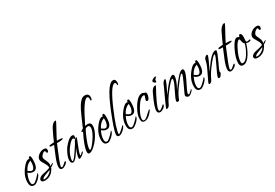

<svg xmlns="http://www.w3.org/2000/svg" viewBox="37 -1455 3315 2312"><g transform="rotate(-30 1694.5 -299.0)"><path d="M79 10Q25 10 25 -59V-64Q25 -159 107 -253Q146 -298 174 -298Q182 -298 186 -294Q185 -321 206 -321Q220 -321 220 -267Q220 -135 153 -135Q113 -135 84 -164Q53 -101 53 -50Q53 -9 80 -9Q92 -9 109.5 -22.5Q127 -36 144 -53.5Q161 -71 172.5 -84.5Q184 -98 184 -98Q188 -98 188 -92Q188 -80 177 -63.5Q166 -47 149.5 -31Q133 -15 116 -3.5Q99 8 87 10ZM145 -156Q165 -156 177 -188Q187 -212 187 -238V-254Q187 -265 186.5 -269.5Q186 -274 186 -271Q126 -249 94 -181Q128 -156 145 -156Z M223 26Q175 26 175 -4Q175 -24 201 -41Q219 -52 246 -57Q265 -61 280 -64Q295 -67 306 -71L339 -82Q340 -85 340.5 -88Q341 -91 341 -94Q341 -117 314 -160Q286 -203 286 -223Q286 -247 302 -267Q318 -287 342.5 -299.5Q367 -312 391 -312Q431 -312 431 -285Q431 -251 411 -251Q403 -251 401 -268Q400 -284 391 -284Q380 -284 366 -273.5Q352 -263 342.5 -248.5Q333 -234 333 -222Q333 -211 351 -175Q368 -138 368 -120Q368 -118 367.5 -114.5Q367 -111 366 -106Q365 -102 364.5 -98Q364 -94 364 -92Q367 -95 375.5 -100Q384 -105 393 -109.5Q402 -114 405 -114Q407 -114 407 -113Q407 -108 398.5 -100Q390 -92 379.5 -85Q369 -78 361 -75V-73Q359 -64 350 -50Q341 -36 330 -23Q319 -10 309 -3Q271 26 223 26ZM222 8Q242 8 264 -1Q286 -10 304.5 -25.5Q323 -41 331 -58Q311 -51 294 -44.5Q277 -38 263 -33Q212 -14 212 3Q212 8 222 8Z M474 6Q440 6 440 -34Q440 -55 448.5 -87.5Q457 -120 475 -163L529 -293Q525 -293 520 -293.5Q515 -294 507 -294L485 -295Q474 -295 474 -308Q474 -314 491 -316L513 -318Q523 -319 530.5 -320Q538 -321 543 -321Q554 -348 572.5 -388Q591 -428 617 -480Q653 -538 685 -538Q693 -538 693 -531Q693 -524 644 -436Q618 -388 602.5 -359Q587 -330 583 -319Q658 -319 658 -308Q658 -293 569 -293Q468 -53 468 -28Q468 -12 480 -12Q490 -12 516 -35Q539 -57 544 -57Q550 -57 550 -48Q550 -38 536 -25Q522 -12 504 -3Q486 6 474 6Z M713 7Q704 7 704 -6Q704 -40 741 -133Q719 -93 690 -52Q648 6 625 6Q593 6 593 -39Q593 -86 635 -162Q654 -197 693 -236Q739 -282 770 -282Q795 -282 795 -262Q795 -254 790.5 -241Q786 -228 780 -228Q779 -228 774 -237Q769 -245 763 -245Q742 -245 706 -204Q655 -146 635 -89Q620 -49 620 -25Q620 -11 627 -11Q643 -11 701 -98Q729 -139 746 -166.5Q763 -194 768 -207Q771 -215 784.5 -227.5Q798 -240 805 -240Q809 -240 809 -234Q809 -228 803 -213Q739 -57 739 -32Q739 -23 743 -23Q746 -23 762 -39Q778 -55 782 -55Q786 -55 786 -49Q786 -41 771.5 -27.5Q757 -14 739.5 -3.5Q722 7 713 7Z M848 9Q843 9 838 6H837Q827 0 827 -20Q827 -89 911 -257Q891 -259 891 -261Q891 -264 899 -271Q907 -278 916.5 -284.5Q926 -291 929 -291Q929 -296 989 -431Q1006 -471 1021 -500Q1036 -529 1048 -548Q1096 -624 1143 -624Q1199 -624 1199 -571Q1199 -532 1180 -532Q1176 -532 1176 -565Q1176 -589 1156 -589Q1106 -589 972 -313Q968 -306 968 -301Q983 -308 1000 -308Q1049 -308 1049 -258Q1049 -218 1022 -164Q985 -89 925 -34Q879 9 848 9ZM876 -24Q896 -24 951 -102Q1017 -195 1017 -252Q1017 -282 991 -282Q970 -282 957 -272Q944 -250 930.5 -221.5Q917 -193 903 -156Q870 -72 870 -38Q870 -24 876 -24Z M1101 10Q1047 10 1047 -59V-64Q1047 -159 1129 -253Q1168 -298 1196 -298Q1204 -298 1208 -294Q1207 -321 1228 -321Q1242 -321 1242 -267Q1242 -135 1175 -135Q1135 -135 1106 -164Q1075 -101 1075 -50Q1075 -9 1102 -9Q1114 -9 1131.5 -22.5Q1149 -36 1166 -53.5Q1183 -71 1194.5 -84.5Q1206 -98 1206 -98Q1210 -98 1210 -92Q1210 -80 1199 -63.5Q1188 -47 1171.5 -31Q1155 -15 1138 -3.5Q1121 8 1109 10ZM1167 -156Q1187 -156 1199 -188Q1209 -212 1209 -238V-254Q1209 -265 1208.5 -269.5Q1208 -274 1208 -271Q1148 -249 1116 -181Q1150 -156 1167 -156Z M1266 6Q1235 6 1235 -24Q1235 -63 1285 -198Q1325 -304 1359.5 -382.5Q1394 -461 1425 -513Q1484 -612 1530 -612Q1542 -612 1549 -608Q1565 -601 1565 -558Q1565 -532 1552 -532Q1549 -532 1547 -552Q1544 -572 1531 -572Q1474 -572 1361 -305Q1268 -85 1268 -21Q1268 -13 1271 -13Q1282 -13 1323 -51L1362 -88Q1364 -88 1364 -85Q1364 -73 1353.5 -57.5Q1343 -42 1327.5 -27.5Q1312 -13 1295 -3.5Q1278 6 1266 6Z M1446 10Q1392 10 1392 -59V-64Q1392 -159 1474 -253Q1513 -298 1541 -298Q1549 -298 1553 -294Q1552 -321 1573 -321Q1587 -321 1587 -267Q1587 -135 1520 -135Q1480 -135 1451 -164Q1420 -101 1420 -50Q1420 -9 1447 -9Q1459 -9 1476.5 -22.5Q1494 -36 1511 -53.5Q1528 -71 1539.5 -84.5Q1551 -98 1551 -98Q1555 -98 1555 -92Q1555 -80 1544 -63.5Q1533 -47 1516.5 -31Q1500 -15 1483 -3.5Q1466 8 1454 10ZM1512 -156Q1532 -156 1544 -188Q1554 -212 1554 -238V-254Q1554 -265 1553.5 -269.5Q1553 -274 1553 -271Q1493 -249 1461 -181Q1495 -156 1512 -156Z M1617 7Q1576 7 1576 -46Q1576 -105 1616 -175Q1686 -302 1751 -302Q1768 -302 1781 -292Q1808 -291 1808 -265Q1808 -244 1798 -220Q1786 -189 1770 -189Q1753 -189 1753 -204Q1753 -215 1762 -234Q1770 -255 1770 -263Q1770 -270 1760 -270Q1711 -270 1653 -173Q1598 -84 1598 -33Q1598 -7 1621 -7Q1642 -7 1684 -49Q1727 -90 1735 -90Q1739 -90 1739 -87Q1739 -83 1727 -66Q1672 7 1617 7Z M1968 -331Q1959 -331 1947.5 -340.5Q1936 -350 1936 -359Q1936 -368 1946.5 -376.5Q1957 -385 1971 -391Q1985 -397 1995 -397Q2001 -397 2001 -391Q2001 -387 1990 -376Q1978 -364 1977 -362L1976 -344Q1976 -331 1968 -331ZM1836 6Q1799 6 1799 -34Q1799 -88 1873 -242Q1901 -303 1938 -303Q1948 -303 1948 -298Q1827 -78 1827 -29Q1827 -13 1840 -13Q1846 -13 1857 -20.5Q1868 -28 1880 -37.5Q1892 -47 1900 -54.5Q1908 -62 1908 -62Q1910 -62 1912 -51Q1912 -39 1898 -25.5Q1884 -12 1866.5 -3Q1849 6 1836 6Z M2224 13Q2214 13 2202 3.5Q2190 -6 2190 -15Q2190 -23 2197 -41L2251 -157Q2291 -241 2291 -260Q2291 -269 2286 -269Q2267 -269 2174 -139Q2149 -105 2131.5 -72.5Q2114 -40 2103 -10Q2099 3 2081 3Q2065 3 2065 -14Q2065 -35 2115 -133Q2164 -230 2164 -257Q2164 -270 2157 -270Q2138 -270 2054 -162Q2026 -126 2004.5 -92.5Q1983 -59 1969 -27Q1951 12 1924 12Q1915 12 1915 3Q1915 0 1971 -123Q2002 -188 2018.5 -225Q2035 -262 2038 -270Q2043 -282 2056 -296.5Q2069 -311 2079 -311Q2085 -311 2085 -303Q2085 -280 2009 -129Q2134 -309 2183 -309Q2201 -309 2201 -284Q2201 -233 2139 -120Q2270 -308 2316 -308Q2336 -308 2336 -282Q2336 -245 2284 -144Q2231 -41 2231 -21Q2231 -9 2240 -9Q2250 -9 2272 -31Q2293 -52 2294 -52Q2296 -52 2296 -49Q2296 -37 2283 -22.5Q2270 -8 2253.5 2.5Q2237 13 2224 13Z M2391 10Q2337 10 2337 -59V-64Q2337 -159 2419 -253Q2458 -298 2486 -298Q2494 -298 2498 -294Q2497 -321 2518 -321Q2532 -321 2532 -267Q2532 -135 2465 -135Q2425 -135 2396 -164Q2365 -101 2365 -50Q2365 -9 2392 -9Q2404 -9 2421.5 -22.5Q2439 -36 2456 -53.5Q2473 -71 2484.5 -84.5Q2496 -98 2496 -98Q2500 -98 2500 -92Q2500 -80 2489 -63.5Q2478 -47 2461.5 -31Q2445 -15 2428 -3.5Q2411 8 2399 10ZM2457 -156Q2477 -156 2489 -188Q2499 -212 2499 -238V-254Q2499 -265 2498.5 -269.5Q2498 -274 2498 -271Q2438 -249 2406 -181Q2440 -156 2457 -156Z M2518 9Q2508 9 2508 0Q2508 -7 2535 -62L2584 -164Q2600 -197 2608 -223.5Q2616 -250 2620 -269Q2622 -283 2636 -297.5Q2650 -312 2663 -312Q2672 -312 2672 -301Q2672 -286 2592 -117Q2645 -197 2673 -231Q2736 -307 2776 -307Q2791 -307 2791 -297Q2791 -272 2744 -173Q2696 -76 2696 -58Q2696 -55 2698 -53Q2700 -51 2700 -48Q2700 -42 2690.5 -25Q2681 -8 2675 -3Q2665 5 2656 5Q2642 5 2642 -6Q2642 -31 2696 -137Q2749 -245 2749 -263Q2749 -270 2745 -270Q2724 -270 2637 -154Q2613 -122 2594 -90.5Q2575 -59 2561 -28Q2545 9 2518 9Z M2822 6Q2788 6 2788 -34Q2788 -55 2796.5 -87.5Q2805 -120 2823 -163L2877 -293Q2873 -293 2868 -293.5Q2863 -294 2855 -294L2833 -295Q2822 -295 2822 -308Q2822 -314 2839 -316L2861 -318Q2871 -319 2878.5 -320Q2886 -321 2891 -321Q2902 -348 2920.5 -388Q2939 -428 2965 -480Q3001 -538 3033 -538Q3041 -538 3041 -531Q3041 -524 2992 -436Q2966 -388 2950.5 -359Q2935 -330 2931 -319Q3006 -319 3006 -308Q3006 -293 2917 -293Q2816 -53 2816 -28Q2816 -12 2828 -12Q2838 -12 2864 -35Q2887 -57 2892 -57Q2898 -57 2898 -48Q2898 -38 2884 -25Q2870 -12 2852 -3Q2834 6 2822 6Z M2985 16Q2940 16 2940 -36Q2940 -111 2996 -221Q3043 -313 3081 -313Q3089 -313 3099 -307L3110 -301L3112 -305Q3113 -313 3121 -327Q3127 -329 3130 -329Q3155 -329 3155 -282Q3155 -277 3155 -269.5Q3155 -262 3154 -252Q3153 -242 3152.5 -234.5Q3152 -227 3152 -222Q3152 -208 3173 -208Q3177 -208 3186 -211Q3195 -214 3200 -214Q3209 -214 3209 -208Q3209 -192 3174 -192Q3153 -192 3145 -199Q3127 -132 3089 -68Q3038 16 2985 16ZM2991 -8Q3042 -8 3099 -124Q3125 -178 3127 -206Q3109 -216 3105 -249Q3100 -278 3093 -278Q3066 -278 3028 -203Q2973 -97 2973 -35Q2973 -8 2991 -8Z M3181 26Q3133 26 3133 -4Q3133 -24 3159 -41Q3177 -52 3204 -57Q3223 -61 3238 -64Q3253 -67 3264 -71L3297 -82Q3298 -85 3298.5 -88Q3299 -91 3299 -94Q3299 -117 3272 -160Q3244 -203 3244 -223Q3244 -247 3260 -267Q3276 -287 3300.5 -299.5Q3325 -312 3349 -312Q3389 -312 3389 -285Q3389 -251 3369 -251Q3361 -251 3359 -268Q3358 -284 3349 -284Q3338 -284 3324 -273.5Q3310 -263 3300.5 -248.5Q3291 -234 3291 -222Q3291 -211 3309 -175Q3326 -138 3326 -120Q3326 -118 3325.5 -114.5Q3325 -111 3324 -106Q3323 -102 3322.5 -98Q3322 -94 3322 -92Q3325 -95 3333.5 -100Q3342 -105 3351 -109.5Q3360 -114 3363 -114Q3365 -114 3365 -113Q3365 -108 3356.5 -100Q3348 -92 3337.5 -85Q3327 -78 3319 -75V-73Q3317 -64 3308 -50Q3299 -36 3288 -23Q3277 -10 3267 -3Q3229 26 3181 26ZM3180 8Q3200 8 3222 -1Q3244 -10 3262.5 -25.5Q3281 -41 3289 -58Q3269 -51 3252 -44.5Q3235 -38 3221 -33Q3170 -14 3170 3Q3170 8 3180 8Z"/></g></svg>

Font: Petemoss
Style: Regular
Weight: 400
Designer: Robert E. Leuschke
Foundry: Robert E. Leuschke
Version: Version 1.010; ttfautohint (v1.8.3)